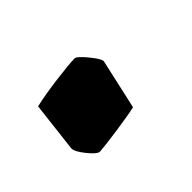

<svg xmlns="http://www.w3.org/2000/svg" viewBox="-44 -210 309 309"><g transform="rotate(-45 111.0 -55.5)"><path d="M23 -25 33 -110Q55 -115 86 -119Q117 -123 129 -123Q134 -123 147 -107Q160 -91 159 -86L140 -1Q128 2 97 6.5Q66 11 52 12Q46 12 34 -3Q22 -18 23 -25Z"/></g></svg>

Font: Grenze SemiBold
Style: Italic
Weight: 600
Italic angle: -10°
Designer: Renata Polastri
Foundry: Omnibus-Type
Version: Version 1.002; ttfautohint (v1.8)